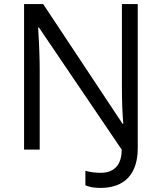

<svg xmlns="http://www.w3.org/2000/svg" viewBox="-20 -734 794 942"><path d="M398.9 104C421.9 110.4 447.3 113.8 474.1 113.8C542.5 113.8 577.1 72.3 577.1 0L170.9 -599.1H167C172.4 -513.2 174.8 -444.3 174.8 -393.1V0H98.1V-713.9H191.9L581.1 -127H585C580.6 -175.3 578.1 -236.3 578.1 -309.1V-713.9H655.8V-6.8C655.8 120.1 590.8 188 473.1 188C441.4 188 416.5 183.6 398.9 174.8Z"/></svg>

Font: OpenSansEmoji
Style: Regular
Weight: 400
Foundry: MorbZ
Version: Version 1.000;PS 001.000;hotconv 1.0.70;makeotf.lib2.5.58329